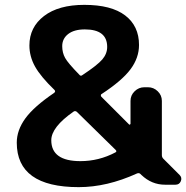

<svg xmlns="http://www.w3.org/2000/svg" viewBox="-20 -760 766 790"><path d="M283 -301Q191 -237 191 -183Q191 -97 311 -97Q387 -97 455 -133Q462 -137 456 -143L296 -300Q289 -305 283 -301ZM329 -639Q285 -639 260.5 -620Q236 -601 236 -570Q236 -543 248 -521.5Q260 -500 306 -453Q312 -445 319 -451Q381 -492 401 -515.5Q421 -539 421 -567Q421 -639 329 -639ZM304 10Q49 10 49 -173Q49 -224 84 -272.5Q119 -321 203 -378Q210 -384 204 -390Q147 -445 124 -486.5Q101 -528 101 -573Q101 -648 161 -694Q221 -740 327 -740Q438 -740 495 -696.5Q552 -653 552 -575Q552 -522 517 -475Q482 -428 398 -373Q395 -372 395 -368Q395 -364 397 -362L511 -248Q512 -246 514.5 -247.5Q517 -249 517 -251V-345Q517 -368 534 -384.5Q551 -401 574 -401H589Q612 -401 629 -384.5Q646 -368 646 -345V-122Q646 -113 652 -107L719 -40Q730 -29 724 -14.5Q718 0 702 0H659Q604 0 562 -40L558 -44Q552 -50 543 -46Q420 10 304 10Z"/></svg>

Font: Rounded Mplus 1c Bold
Style: Bold
Weight: 700
Version: Version 1.059.20150529